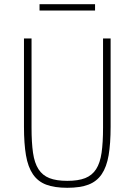

<svg xmlns="http://www.w3.org/2000/svg" viewBox="-20 -881 640 913"><path d="M130 -698V-274Q130 -203 137 -154.5Q144 -106 163 -76.5Q182 -47 215 -34Q248 -21 300 -21Q352 -21 385 -34Q418 -47 437 -76.5Q456 -106 463 -154.5Q470 -203 470 -274V-698H506V-279Q506 -198 496.5 -142.5Q487 -87 463.5 -52.5Q440 -18 400.5 -3Q361 12 300 12Q239 12 199.5 -3Q160 -18 136.5 -52.5Q113 -87 103.5 -142.5Q94 -198 94 -279V-698ZM168 -861H432V-831H168Z"/></svg>

Font: IBM Plex Mono ExtraLight
Style: Regular
Weight: 200
Monospace: yes
Designer: Mike Abbink, Paul van der Laan, Pieter van Rosmalen
Foundry: Bold Monday
Version: Version 2.3